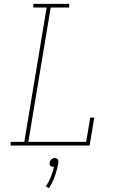

<svg xmlns="http://www.w3.org/2000/svg" viewBox="-20 -755 640 996"><path d="M35 0V-19H106L222 -716H153V-735H339V-716H243L127 -19H427L448 -145H469L445 0ZM234 221 218 212Q234 188 244 162.5Q254 137 260 110Q259 110 258 110Q257 110 256 110Q252 110 247.5 109Q243 108 240.5 104.5Q238 101 237.5 96.5Q237 92 238 88Q238 83 240.5 79Q243 75 246.5 71.5Q250 68 254.5 66.5Q259 65 264 65Q268 65 272.5 66.5Q277 68 279.5 71.5Q282 75 282.5 79Q283 83 283 88Q277 123 265.5 156.5Q254 190 234 221Z"/></svg>

Font: Iosevka Slab ThExObl
Style: Regular
Weight: 100
Width: 7
Italic angle: -9°
Monospace: yes
Designer: Belleve Invis
Foundry: Belleve Invis
Version: Version 11.1.1; ttfautohint (v1.8.3)